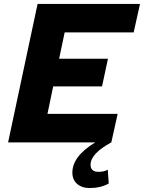

<svg xmlns="http://www.w3.org/2000/svg" viewBox="-20 -720 728 971"><path d="M434 231Q394 231 370 210Q346 189 346 153Q346 70 462 0H21L170 -700H688L656 -556H307L279 -423H526L496 -283H249L220 -144H575L543 0Q438 57 438 113Q438 149 478 149Q508 149 525 138L530 208Q489 231 434 231Z"/></svg>

Font: Red Hat Text
Style: Bold Italic
Weight: 700
Italic angle: -12°
Designer: Pentagram, MCKL
Foundry: Pentagram, MCKL
Version: Version 1.023; ttfautohint (v1.8.3)